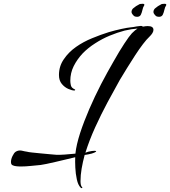

<svg xmlns="http://www.w3.org/2000/svg" viewBox="-20 -811 900 1016"><path d="M416 182Q416 185 412 184.5Q408 184 406 181Q393 168 386.5 138Q380 108 378.5 75.5Q377 43 378 21Q357 26 330 32.5Q303 39 275 45.5Q247 52 225.5 56.5Q204 61 195 62Q172 64 143.5 67Q115 70 91 70Q60 70 48 64Q38 61 38 46Q38 32 46 15Q54 -2 63 -8Q77 -17 94 -14Q110 -10 124 -8Q130 -6 149.5 -4Q169 -2 194 0.5Q219 3 242 5Q265 7 277 8Q292 9 321 7Q350 5 379 2Q384 -45 404 -107Q424 -168 452.5 -234Q481 -300 515 -366Q549 -431 581 -486Q612 -541 638 -580.5Q664 -620 678 -635Q695 -652 708 -660Q677 -658 639 -649Q601 -639 561 -622.5Q521 -606 484 -582Q446 -558 417 -528Q388 -497 370 -461Q352 -425 352 -383Q352 -373 355 -359.5Q358 -346 374 -339Q379 -337 377.5 -334.5Q376 -332 374 -332Q361 -332 341.5 -340.5Q322 -349 307 -367Q292 -385 292 -414Q292 -461 318 -498Q343 -535 382 -562.5Q421 -590 468 -609Q514 -628 556 -641Q590 -651 623 -658Q656 -665 669 -666Q678 -667 686 -668Q694 -669 702 -671L726 -674Q733 -674 736 -670Q751 -673 762 -673Q792 -673 792 -653Q792 -637 770 -616Q756 -603 736.5 -577.5Q717 -552 695.5 -519Q674 -486 653 -452Q632 -418 614 -388Q583 -333 549 -269.5Q515 -206 484 -138Q453 -70 432 -3L441 -6L446 -8Q458 -11 466.5 -12Q475 -13 480 -13Q489 -13 489 -10Q489 -8 478.5 -3Q468 2 446 6L428 9Q418 46 412 81Q406 116 406 148Q406 171 414 179ZM821 -722Q810 -722 804 -727.5Q798 -733 794 -740Q792 -743 792 -749Q792 -754 795 -759.5Q798 -765 801 -767Q816 -780 831 -787Q835 -791 851 -791Q863 -791 859 -782Q853 -774 850 -759.5Q847 -745 841.5 -733.5Q836 -722 821 -722ZM705 -722Q694 -722 688 -727.5Q682 -733 678 -740Q676 -743 676 -749Q676 -754 679 -759.5Q682 -765 685 -767Q700 -780 715 -787Q719 -791 735 -791Q747 -791 743 -782Q737 -774 734 -759.5Q731 -745 725.5 -733.5Q720 -722 705 -722Z"/></svg>

Font: Birthstone Bounce
Style: Regular
Weight: 400
Designer: Robert E. Leuschke
Foundry: Rob Leuschke
Version: Version 1.010; ttfautohint (v1.8.3)